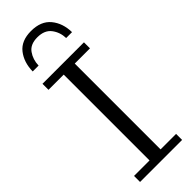

<svg xmlns="http://www.w3.org/2000/svg" viewBox="-297 -926 946 946"><g transform="rotate(-45 176.0 -453.0)"><path d="M41 -759Q42 -822 75 -864Q108 -906 176 -906Q245 -906 279.5 -864Q314 -822 315 -759H274Q273 -800 249.5 -831Q226 -862 176 -862Q127 -862 105 -831Q83 -800 82 -759ZM30 0V-42H138V-640H32V-682H321V-640H215V-42H323V0Z"/></g></svg>

Font: Montagu Slab 16pt Light
Style: Regular
Weight: 300
Designer: Florian Karsten
Foundry: Florian Karsten
Version: Version 1.000; ttfautohint (v1.8.3)